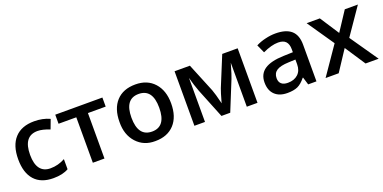

<svg xmlns="http://www.w3.org/2000/svg" viewBox="-15 -1163 3566 1787"><g transform="rotate(-20 1768.0 -270.0)"><path d="M299.8 9.8Q177.7 9.8 113.8 -61.5Q49.8 -132.8 49.8 -267.1Q49.8 -403.8 116.7 -476.8Q183.6 -549.8 309.1 -549.8Q394 -549.8 462.9 -518.1L428.2 -425.8Q356.4 -454.1 308.1 -454.1Q168 -454.1 168 -268.1Q168 -177.7 202.6 -131.8Q237.3 -85.9 305.2 -85.9Q381.8 -85.9 450.2 -124V-23.9Q392.6 9.8 299.8 9.8Z M516.1 -540H982.9V-450.2H807.1V0H691.9V-450.2H516.1Z M1565.9 -271Q1565.9 -138.2 1498 -64.5Q1429.7 9.8 1309.1 9.8Q1195.3 11.7 1124 -66.4Q1052.7 -144.5 1054.7 -271Q1054.7 -402.3 1122.1 -476.1Q1189.5 -549.8 1312 -549.8Q1429.2 -549.8 1497.6 -474.1Q1565.9 -398.4 1565.9 -271ZM1172.9 -271Q1172.9 -84 1311 -84Q1447.8 -84 1447.8 -271Q1447.8 -456.1 1310.1 -456.1Q1172.9 -456.1 1172.9 -271Z M2007.8 -109.9 2014.2 -133.3Q2033.7 -205.1 2048.8 -245.1L2169.9 -540H2322.8V0H2216.8V-436L2208 -406.7Q2185.5 -326.7 2170.9 -291L2052.7 0H1965.8L1847.7 -293Q1822.3 -359.9 1802.7 -436V0H1697.8V-540H1849.6L1966.8 -253.9Q1982.4 -213.9 2007.8 -109.9Z M2906.7 0H2824.7L2801.8 -75.2H2797.9Q2759.3 -26.4 2719.2 -7.8Q2679.7 9.8 2617.7 9.8Q2537.6 9.8 2493.2 -33.2Q2448.7 -76.2 2448.7 -154.8Q2448.7 -238.3 2510.7 -280.8Q2572.8 -323.2 2699.7 -327.1L2793 -330.1V-358.9Q2793 -410.6 2768.8 -436.3Q2744.6 -461.9 2693.8 -461.9Q2628.4 -461.9 2541 -420.9L2503.9 -502.9Q2548.3 -525.9 2600.1 -537.6Q2650.9 -549.8 2698.7 -549.8Q2802.7 -549.8 2854.7 -504.4Q2906.7 -459 2906.7 -363.8ZM2653.8 -78.1Q2716.3 -78.1 2753.9 -112.8Q2792 -147.9 2792 -210.9V-257.8L2722.7 -254.9Q2641.6 -252 2604.7 -227.8Q2567.9 -203.6 2567.9 -153.8Q2567.9 -117.2 2589.6 -97.7Q2611.3 -78.1 2653.8 -78.1Z M2997.1 0 3187 -275.9 3005.9 -540H3136.7L3259.8 -351.1L3383.8 -540H3513.7L3332 -275.9L3522.9 0H3393.1L3259.8 -202.1L3127 0Z"/></g></svg>

Font: Open Sans
Style: SemiBold
Weight: 600
Foundry: Ascender Corporation
Version: Version 1.10